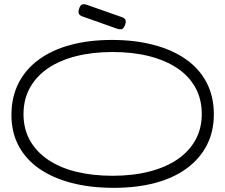

<svg xmlns="http://www.w3.org/2000/svg" viewBox="-20 -889 1083 923"><path d="M527 14Q415 14 324.5 -9.5Q234 -33 169 -78Q104 -123 69.5 -188Q35 -253 35 -336Q35 -422 69 -489Q103 -556 166.5 -602.5Q230 -649 319 -673Q408 -697 518 -697Q629 -697 719.5 -673Q810 -649 874.5 -603.5Q939 -558 973.5 -491.5Q1008 -425 1008 -340Q1008 -256 974 -190.5Q940 -125 877 -79Q814 -33 725.5 -9.5Q637 14 527 14ZM521 -44Q619 -44 698.5 -64.5Q778 -85 834 -123.5Q890 -162 920 -217Q950 -272 950 -341Q950 -412 919.5 -467.5Q889 -523 832.5 -561Q776 -599 697 -619Q618 -639 522 -639Q425 -639 346 -619Q267 -599 210.5 -560.5Q154 -522 123.5 -466.5Q93 -411 93 -340Q93 -270 123.5 -215Q154 -160 210.5 -121.5Q267 -83 346 -63.5Q425 -44 521 -44ZM543 -751 379 -809Q364 -814 359.5 -822Q355 -830 360 -846Q365 -863 373.5 -867Q382 -871 397 -866L565 -807Q579 -802 583 -793.5Q587 -785 581 -769Q575 -753 567 -749.5Q559 -746 543 -751Z"/></svg>

Font: Fredoka Expanded Light
Style: Regular
Weight: 300
Width: 7
Designer: Ben Nathan
Foundry: Milena B. Brandão, Ben Nathan
Version: Version 2.001